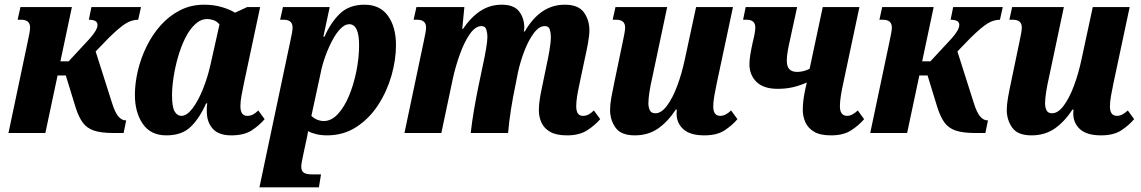

<svg xmlns="http://www.w3.org/2000/svg" viewBox="-20 -566 4857 817"><path d="M16 0 98 -389Q102 -408 105 -423.5Q108 -439 108 -449Q108 -482 70 -482H55L67 -536H286L237 -305H272L362 -402Q395 -439 395 -460Q395 -482 358 -482L369 -536H580L568 -482Q541 -482 515 -466Q489 -450 443 -405L387 -347L456 -130Q470 -85 484.5 -69.5Q499 -54 513 -54H517L506 0H463Q410 0 379.5 -10.5Q349 -21 332 -44.5Q315 -68 302 -108L260 -245H225L173 0Z M688 10Q621 10 587.5 -39Q554 -88 554 -162Q554 -211 566.5 -264.5Q579 -318 603.5 -368Q628 -418 663.5 -458Q699 -498 745.5 -522Q792 -546 849 -546Q890 -546 925 -535.5Q960 -525 980 -512L1032 -536H1087L1018 -212Q1012 -184 1007.5 -158.5Q1003 -133 1003 -114Q1003 -73 1032 -73Q1045 -73 1056 -78.5Q1067 -84 1079 -96L1106 -59Q1084 -33 1051.5 -11.5Q1019 10 964 10Q911 10 885.5 -18Q860 -46 860 -92Q860 -101 860 -108.5Q860 -116 862 -126H857Q828 -61 790.5 -25.5Q753 10 688 10ZM752 -73Q775 -73 799 -104.5Q823 -136 843 -185.5Q863 -235 875 -288L914 -462Q902 -476 888 -480.5Q874 -485 862 -485Q834 -485 810 -462.5Q786 -440 768 -403.5Q750 -367 737.5 -323.5Q725 -280 718.5 -237Q712 -194 712 -161Q712 -111 723 -92Q734 -73 752 -73Z M1084 231 1216 -394Q1220 -411 1222.5 -426Q1225 -441 1225 -449Q1225 -482 1187 -482H1172L1184 -536H1383L1356 -410H1361Q1387 -470 1426.5 -508Q1466 -546 1531 -546Q1597 -546 1631 -498.5Q1665 -451 1665 -374Q1665 -312 1646 -245Q1627 -178 1589.5 -120Q1552 -62 1497 -26Q1442 10 1372 10Q1347 10 1326 5Q1305 0 1291 -8Q1288 12 1282 38L1270 94Q1267 109 1264.5 121.5Q1262 134 1262 143Q1262 162 1273 169Q1284 176 1308 176H1346L1337 231ZM1358 -51Q1390 -51 1417.5 -80.5Q1445 -110 1465 -158Q1485 -206 1496.5 -263Q1508 -320 1508 -374Q1508 -463 1466 -463Q1448 -463 1429.5 -444.5Q1411 -426 1394.5 -395Q1378 -364 1364.5 -327Q1351 -290 1344 -253L1305 -73Q1316 -62 1330 -56.5Q1344 -51 1358 -51Z M2393 10Q2347 10 2321 -5Q2295 -20 2284 -44.5Q2273 -69 2273 -96Q2273 -116 2276 -138Q2279 -160 2284 -183L2306 -290Q2312 -316 2318 -351Q2324 -386 2324 -409Q2324 -426 2319.5 -440.5Q2315 -455 2298 -455Q2274 -455 2251.5 -425Q2229 -395 2211.5 -349.5Q2194 -304 2184 -258L2173 -202Q2163 -155 2154.5 -101.5Q2146 -48 2142 0H1983Q1988 -46 1997.5 -101.5Q2007 -157 2017 -204L2035 -290Q2043 -326 2048.5 -359Q2054 -392 2054 -409Q2054 -425 2049.5 -440Q2045 -455 2029 -455Q2003 -455 1979.5 -421.5Q1956 -388 1937 -335.5Q1918 -283 1906 -227L1858 0H1701L1783 -389Q1793 -433 1793 -449Q1793 -482 1755 -482H1740L1752 -536H1956L1947 -443H1950Q1984 -493 2024.5 -519.5Q2065 -546 2115 -546Q2166 -546 2188 -518.5Q2210 -491 2211 -451Q2211 -447 2210.5 -442Q2210 -437 2209 -432H2213Q2279 -546 2383 -546Q2441 -546 2464.5 -513.5Q2488 -481 2488 -437Q2488 -415 2482 -382Q2476 -349 2468 -314L2445 -205Q2439 -178 2435.5 -155Q2432 -132 2432 -114Q2432 -73 2460 -73Q2473 -73 2484 -78.5Q2495 -84 2507 -96L2534 -59Q2512 -33 2478.5 -11.5Q2445 10 2393 10Z M2681 10Q2623 10 2599.5 -22.5Q2576 -55 2576 -99Q2576 -121 2581.5 -152Q2587 -183 2595 -220L2630 -388Q2634 -407 2637 -423Q2640 -439 2640 -449Q2640 -482 2602 -482H2587L2599 -536H2819L2757 -243Q2748 -204 2743.5 -174.5Q2739 -145 2739 -126Q2739 -110 2745 -97Q2751 -84 2769 -84Q2794 -84 2818 -116Q2842 -148 2861.5 -200Q2881 -252 2894 -313L2942 -536H3099L3030 -212Q3024 -184 3019.5 -158Q3015 -132 3015 -113Q3015 -73 3045 -73Q3067 -73 3091 -96L3118 -59Q3096 -33 3063.5 -11.5Q3031 10 2977 10Q2917 10 2888 -16Q2859 -42 2859 -83Q2859 -93 2860 -100H2856Q2820 -46 2778.5 -18Q2737 10 2681 10Z M3289 -188Q3229 -188 3199 -217.5Q3169 -247 3169 -293Q3169 -311 3173 -335Q3177 -359 3183 -386Q3194 -429 3194 -449Q3194 -482 3157 -482H3142L3153 -536H3372L3342 -398Q3336 -372 3332 -349Q3328 -326 3328 -308Q3328 -282 3339.5 -271Q3351 -260 3372 -260Q3398 -260 3425 -273L3481 -536H3637L3568 -211Q3562 -184 3558 -158.5Q3554 -133 3554 -114Q3554 -73 3585 -73Q3606 -73 3630 -96L3657 -59Q3635 -33 3602 -11.5Q3569 10 3516 10Q3470 10 3444 -5.5Q3418 -21 3407 -46Q3396 -71 3396 -99Q3396 -137 3406 -183L3413 -215Q3387 -203 3356.5 -195.5Q3326 -188 3289 -188Z M3683 0 3765 -389Q3769 -408 3772 -423.5Q3775 -439 3775 -449Q3775 -482 3737 -482H3722L3734 -536H3953L3904 -305H3939L4029 -402Q4062 -439 4062 -460Q4062 -482 4025 -482L4036 -536H4247L4235 -482Q4208 -482 4182 -466Q4156 -450 4110 -405L4054 -347L4123 -130Q4137 -85 4151.5 -69.5Q4166 -54 4180 -54H4184L4173 0H4130Q4077 0 4046.5 -10.5Q4016 -21 3999 -44.5Q3982 -68 3969 -108L3927 -245H3892L3840 0Z M4369 10Q4311 10 4287.5 -22.5Q4264 -55 4264 -99Q4264 -121 4269.5 -152Q4275 -183 4283 -220L4318 -388Q4322 -407 4325 -423Q4328 -439 4328 -449Q4328 -482 4290 -482H4275L4287 -536H4507L4445 -243Q4436 -204 4431.5 -174.5Q4427 -145 4427 -126Q4427 -110 4433 -97Q4439 -84 4457 -84Q4482 -84 4506 -116Q4530 -148 4549.5 -200Q4569 -252 4582 -313L4630 -536H4787L4718 -212Q4712 -184 4707.5 -158Q4703 -132 4703 -113Q4703 -73 4733 -73Q4755 -73 4779 -96L4806 -59Q4784 -33 4751.5 -11.5Q4719 10 4665 10Q4605 10 4576 -16Q4547 -42 4547 -83Q4547 -93 4548 -100H4544Q4508 -46 4466.5 -18Q4425 10 4369 10Z"/></svg>

Font: Noto Serif Condensed ExtraBold
Style: Italic
Weight: 800
Width: 3
Italic angle: -12°
Designer: Monotype Design Team
Foundry: Monotype Imaging Inc.
Version: Version 2.014; ttfautohint (v1.8.4.7-5d5b)